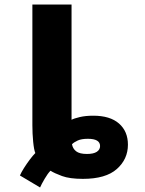

<svg xmlns="http://www.w3.org/2000/svg" viewBox="-20 -780 640 848"><path d="M68 -5Q74 -19 86 -38Q98 -57 111.5 -75Q125 -93 136 -104Q130 -118 126.5 -154Q123 -190 123 -227V-760H296V-251Q307 -257 332.5 -263Q358 -269 392 -269Q466 -269 505.5 -234.5Q545 -200 545 -141Q545 -77 496 -33.5Q447 10 346 10Q288 10 254 -2.5Q220 -15 203 -26Q191 -14 177 10Q163 34 157 48ZM364 -100Q393 -100 407.5 -109.5Q422 -119 422 -135Q422 -167 368 -167Q340 -167 323.5 -159.5Q307 -152 298 -143Q301 -124 316 -112Q331 -100 364 -100Z"/></svg>

Font: Noto Sans Mono Black
Style: Regular
Weight: 900
Designer: Monotype Design Team
Foundry: Monotype Imaging Inc.
Version: Version 2.014